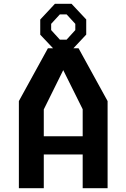

<svg xmlns="http://www.w3.org/2000/svg" viewBox="-20 -982 660 1002"><path d="M78.5 0H208.5V-176H411.5V0H541.5V-454.5L390 -730H363L430 -801.5V-880.5L353.5 -962H266.5L190 -880V-801L257 -730H230L78.5 -454.5ZM247 -825V-857.5L292.5 -907H327.5L373 -857.5V-825L327.5 -775H292.5ZM208.5 -271V-411L310 -616L411.5 -412V-271Z"/></svg>

Font: Monaspace Krypton SemiBold
Style: Regular
Weight: 600
Designer: Riley Cran & the Lettermatic Team
Foundry: Lettermatic
Version: Version 1.200 (Monaspace Krypton)